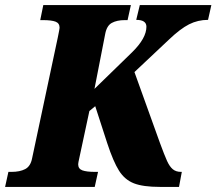

<svg xmlns="http://www.w3.org/2000/svg" viewBox="-43 -734 850 754"><path d="M621 -579 485 -451 585 -173Q603 -124 613 -102Q623 -80 635.5 -69.5Q648 -59 668 -59H671L660 0H585Q519 0 483 -14Q447 -28 424.5 -63.5Q402 -99 378 -172L331 -317L308 -298L269 -116Q264 -94 264 -89Q264 -71 280.5 -65Q297 -59 330 -59H342L329 0H-23L-10 -59H2Q35 -59 56 -70Q77 -81 83 -112L184 -587Q191 -621 191 -625Q191 -643 175 -649Q159 -655 126 -655H115L127 -714H471L458 -655H447Q416 -655 396 -644Q376 -633 370 -600L328 -385L476 -529Q532 -584 532 -629Q532 -656 492 -656L506 -714H787L774 -656Q734 -656 699.5 -638.5Q665 -621 621 -579Z"/></svg>

Font: Noto Serif NarrowBlack
Style: Italic
Weight: 900
Width: 4
Italic angle: -12°
Designer: Monotype Design Team
Foundry: Monotype Imaging Inc.
Version: Version 1.001